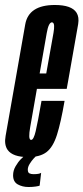

<svg xmlns="http://www.w3.org/2000/svg" viewBox="-46 -626 334 770"><path d="M67 4Q5 4 -15.5 -25Q-30 -46 -23.5 -81Q-8.5 -166 15 -299.5Q41.5 -450.5 55.2 -528.2Q69 -606 174 -606Q241.5 -606 261 -575Q272 -557.5 267.5 -529.5Q254 -453 227.5 -302.5Q224.5 -285 221.5 -269.5H102Q82.5 -159 75 -115.5Q67 -69.5 76.5 -65.5Q77.5 -65 79 -65Q89 -65 97.2 -100.2Q105.5 -135.5 120.5 -221.5H213Q198 -134.5 182.5 -85.5Q167 -36.5 140.8 -16.2Q114.5 4 67 4ZM113 -331.5H139.5Q161.5 -453.5 168.5 -494Q175 -531 165.5 -535.5Q164 -536.5 162.5 -536.5Q149 -536.5 141.5 -494Q135 -456 113 -331.5ZM68.5 124Q44 124 25.2 113.5Q6.5 103 6.5 77Q6.5 58 16.5 40.8Q26.5 23.5 37.8 12.2Q49 1 52 0H98.5Q97 1 88.8 10Q80.5 19 73 31.2Q65.5 43.5 65.5 54Q65.5 66 72 69.2Q78.5 72.5 88.5 72.5Q112 72.5 119 67L113 118.5Q110.5 120 97.5 122Q84.5 124 68.5 124Z"/></svg>

Font: Anybody UltraCondensed Medium
Style: Italic
Weight: 500
Width: 1
Italic angle: -10°
Designer: Tyler Finck
Foundry: Etcetera Type Company
Version: Version 1.010; ttfautohint (v1.8.3) -l 8 -r 50 -G 200 -x 14 